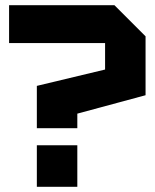

<svg xmlns="http://www.w3.org/2000/svg" viewBox="-20 -720 596 740"><path d="M122 0V-160H278V0ZM278 -226H122V-389L385 -452V-554H15V-700H421L541 -580V-353L278 -282Z"/></svg>

Font: Tektur
Style: Bold
Weight: 700
Designer: Adam Jagosz
Foundry: Adam Jagosz
Version: Version 1.005;gftools[0.9.30]